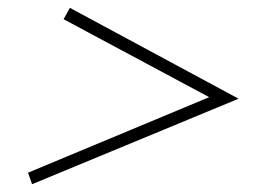

<svg xmlns="http://www.w3.org/2000/svg" viewBox="-20 -623 642 488"><path d="M511.7 -376 141.6 -574.2 157.7 -603 586.4 -372.1 61.5 -154.8 51.3 -184.1Z"/></svg>

Font: TypoPRO Playfair Display
Style: Italic
Weight: 400
Italic angle: -14°
Designer: Claus Eggers Sørensen
Foundry: Claus Eggers Sørensen
Version: Version 1.004;PS 001.004;hotconv 1.0.70;makeotf.lib2.5.58329